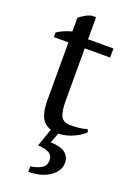

<svg xmlns="http://www.w3.org/2000/svg" viewBox="-164 -683 689 995"><g transform="rotate(20 180.5 -185.5)"><path d="M15 -476Q53 -500 95 -510V-586Q108 -597 130 -609.5Q152 -622 172 -622H185V-500H325V-450H185V-160Q185 -100 199 -75Q213 -50 251 -50Q271 -50 297 -52.5Q323 -55 342 -62L349 -47Q341 -38 326.5 -28Q312 -18 293 -9Q274 0 252 6Q230 12 207 12L186 68Q241 70 265.5 88.5Q290 107 292 139Q293 168 277.5 189.5Q262 211 238 225Q214 239 185 245.5Q156 252 129 251V221Q167 216 190 201Q213 186 212 155Q211 130 191 119Q171 108 130 105L164 6Q127 -5 111 -38.5Q95 -72 95 -132V-450H15Z"/></g></svg>

Font: PT Serif
Style: Regular
Weight: 400
Designer: A.Korolkova, O.Umpeleva, V.Yefimov
Foundry: ParaType Ltd
Version: Version 1.000W OFL; ttfautohint (v1.6)